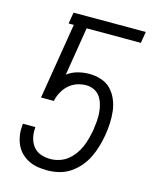

<svg xmlns="http://www.w3.org/2000/svg" viewBox="-112 -812 724 896"><g transform="rotate(15 250.0 -363.5)"><path d="M204 8Q180 8 157 4.5Q134 1 113.5 -9Q93 -19 77 -34.5Q61 -50 51.5 -70Q42 -90 38 -113Q34 -136 36 -159L37 -173H97V-166Q95 -142 101 -119Q107 -96 121 -79Q135 -62 157 -54.5Q179 -47 203 -47Q224 -47 246 -54Q268 -61 285.5 -75Q303 -89 316.5 -107.5Q330 -126 338.5 -146Q347 -166 352.5 -187Q358 -208 362 -229Q365 -250 367 -271.5Q369 -293 367.5 -313.5Q366 -334 360.5 -353.5Q355 -373 344.5 -389Q334 -405 315.5 -414Q297 -423 276 -423Q254 -423 232 -415.5Q210 -408 192.5 -392Q175 -376 164 -355Q153 -334 149 -313H87L147 -680H122L131 -735H480L471 -680H209L171 -446Q193 -463 221 -470.5Q249 -478 276 -478Q306 -478 334 -469Q362 -460 381 -440.5Q400 -421 411.5 -394.5Q423 -368 426.5 -339Q430 -310 428.5 -280Q427 -250 422 -220Q417 -192 409 -164.5Q401 -137 388.5 -111Q376 -85 356.5 -62Q337 -39 312.5 -22.5Q288 -6 259.5 1Q231 8 204 8Z"/></g></svg>

Font: Iosevka Curly Light
Style: Italic
Weight: 300
Italic angle: -9°
Monospace: yes
Designer: Belleve Invis
Foundry: Belleve Invis
Version: Version 22.1.2; ttfautohint (v1.8.4)